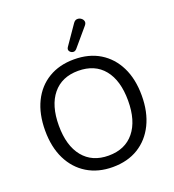

<svg xmlns="http://www.w3.org/2000/svg" viewBox="-166 -1074 1101 1212"><g transform="rotate(-20 384.5 -468.5)"><path d="M384 9Q286 9 213 -35.5Q140 -80 100 -161Q60 -242 60 -353Q60 -464 99.5 -545Q139 -626 212 -670Q285 -714 384 -714Q484 -714 556.5 -670Q629 -626 669 -545.5Q709 -465 709 -354Q709 -243 669 -161.5Q629 -80 556.5 -35.5Q484 9 384 9ZM384 -68Q495 -68 556 -143Q617 -218 617 -353Q617 -488 556.5 -562.5Q496 -637 384 -637Q274 -637 213 -562.5Q152 -488 152 -353Q152 -218 213 -143Q274 -68 384 -68ZM420 -770Q408 -757 394 -760Q380 -763 373 -774.5Q366 -786 375 -800L464 -929Q475 -945 489.5 -946Q504 -947 516 -938.5Q528 -930 531 -917Q534 -904 522 -890Z"/></g></svg>

Font: Chiron GoRound TC N
Style: Regular
Weight: 350
Designer: Ryoko NISHIZUKA 西塚涼子 (kana, bopomofo & ideographs); Paul D. Hunt (Latin, Greek & Cyrillic); Sandoll Communications 산돌커뮤니
Foundry: Adobe
Version: Version 1.000;hotconv 1.1.1;makeotfexe 2.6.0